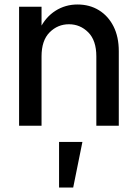

<svg xmlns="http://www.w3.org/2000/svg" viewBox="-20 -560 614 855"><path d="M409 0V-309Q409 -380 373 -416Q337 -452 287 -452Q237 -452 201 -416Q165 -380 165 -309H132Q132 -380 157.5 -432Q183 -484 227 -512Q271 -540 325 -540Q379 -540 420.5 -514.5Q462 -489 485.5 -442.5Q509 -396 509 -332V0ZM65 0V-530H165V0ZM243 275V72H347L306 275Z"/></svg>

Font: Radio Canada Big
Style: Regular
Weight: 400
Designer: Étienne Aubert Bonn
Foundry: Coppers and Brasses
Version: Version 1.001